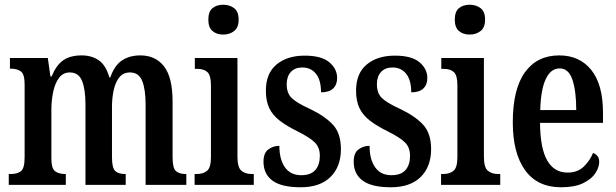

<svg xmlns="http://www.w3.org/2000/svg" viewBox="-20 -781 2602 811"><path d="M17 0V-46H26Q53 -46 68.5 -58Q84 -70 84 -117V-424Q84 -468 68 -479.5Q52 -491 25 -491H22V-536H182L193 -458H198Q217 -505 246.5 -526Q276 -547 325 -547Q367 -547 397 -526.5Q427 -506 442 -454H446Q463 -504 495 -525.5Q527 -547 573 -547Q637 -547 673 -500.5Q709 -454 709 -352V-117Q709 -71 723 -58.5Q737 -46 764 -46H767V0H595V-340Q595 -404 580.5 -439.5Q566 -475 529 -475Q501 -475 484.5 -455Q468 -435 460.5 -401.5Q453 -368 453 -329V-117Q453 -71 467 -58.5Q481 -46 508 -46H511V0H341V-340Q341 -404 326.5 -439.5Q312 -475 275 -475Q247 -475 230 -453Q213 -431 205 -394.5Q197 -358 197 -316V-112Q197 -69 213 -57.5Q229 -46 256 -46H258V0Z M923 -635Q895 -635 877.5 -650Q860 -665 860 -698Q860 -732 877.5 -746.5Q895 -761 923 -761Q950 -761 969 -746.5Q988 -732 988 -698Q988 -665 969 -650Q950 -635 923 -635ZM802 0V-46H811Q838 -46 854.5 -59.5Q871 -73 871 -117V-421Q871 -463 856 -476.5Q841 -490 815 -490H803V-536H983V-119Q983 -74 999.5 -60Q1016 -46 1043 -46H1052V0Z M1250 10Q1169 10 1131 -18Q1093 -46 1093 -98Q1093 -135 1113.5 -150Q1134 -165 1160 -165Q1160 -108 1183.5 -74.5Q1207 -41 1252 -41Q1293 -41 1312 -63Q1331 -85 1331 -123Q1331 -158 1310 -179Q1289 -200 1239 -225Q1192 -248 1162 -271Q1132 -294 1117.5 -324Q1103 -354 1103 -398Q1103 -471 1148 -508.5Q1193 -546 1267 -546Q1338 -546 1371 -518Q1404 -490 1404 -452Q1404 -423 1387 -407Q1370 -391 1336 -391Q1336 -443 1314.5 -469.5Q1293 -496 1257 -496Q1226 -496 1208.5 -477Q1191 -458 1191 -425Q1191 -387 1212.5 -366.5Q1234 -346 1289 -321Q1352 -291 1386 -254.5Q1420 -218 1420 -151Q1420 -77 1376 -33.5Q1332 10 1250 10Z M1631 10Q1550 10 1512 -18Q1474 -46 1474 -98Q1474 -135 1494.5 -150Q1515 -165 1541 -165Q1541 -108 1564.5 -74.5Q1588 -41 1633 -41Q1674 -41 1693 -63Q1712 -85 1712 -123Q1712 -158 1691 -179Q1670 -200 1620 -225Q1573 -248 1543 -271Q1513 -294 1498.5 -324Q1484 -354 1484 -398Q1484 -471 1529 -508.5Q1574 -546 1648 -546Q1719 -546 1752 -518Q1785 -490 1785 -452Q1785 -423 1768 -407Q1751 -391 1717 -391Q1717 -443 1695.5 -469.5Q1674 -496 1638 -496Q1607 -496 1589.5 -477Q1572 -458 1572 -425Q1572 -387 1593.5 -366.5Q1615 -346 1670 -321Q1733 -291 1767 -254.5Q1801 -218 1801 -151Q1801 -77 1757 -33.5Q1713 10 1631 10Z M1964 -635Q1936 -635 1918.5 -650Q1901 -665 1901 -698Q1901 -732 1918.5 -746.5Q1936 -761 1964 -761Q1991 -761 2010 -746.5Q2029 -732 2029 -698Q2029 -665 2010 -650Q1991 -635 1964 -635ZM1843 0V-46H1852Q1879 -46 1895.5 -59.5Q1912 -73 1912 -117V-421Q1912 -463 1897 -476.5Q1882 -490 1856 -490H1844V-536H2024V-119Q2024 -74 2040.5 -60Q2057 -46 2084 -46H2093V0Z M2350 10Q2250 10 2198 -62Q2146 -134 2146 -264Q2146 -405 2197.5 -476Q2249 -547 2342 -547Q2428 -547 2477.5 -485.5Q2527 -424 2527 -305V-262H2261Q2262 -154 2291.5 -103Q2321 -52 2377 -52Q2419 -52 2445 -76.5Q2471 -101 2485 -135Q2496 -131 2503.5 -122Q2511 -113 2511 -97Q2511 -74 2494.5 -49Q2478 -24 2442.5 -7Q2407 10 2350 10ZM2414 -316Q2414 -396 2398 -444Q2382 -492 2344 -492Q2306 -492 2285 -446.5Q2264 -401 2262 -316Z"/></svg>

Font: Noto Serif Tamil ExtraCondensed SemiBold
Style: Regular
Weight: 600
Width: 2
Designer: Indian Type Foundry, Tom Grace, and the Monotype Design Team
Foundry: Monotype Imaging Inc.
Version: Version 2.004; ttfautohint (v1.8.4.7-5d5b)